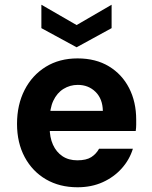

<svg xmlns="http://www.w3.org/2000/svg" viewBox="-20 -780 644 812"><path d="M308 12Q232 12 174.5 -21.5Q117 -55 84.5 -115.5Q52 -176 52 -256Q52 -337 84 -399.5Q116 -462 173.5 -497.5Q231 -533 308 -533Q385 -533 440.5 -499.5Q496 -466 526 -407.5Q556 -349 556 -274Q556 -264 556 -252Q556 -240 554 -226H152V-311H415Q414 -362 384 -391.5Q354 -421 309 -421Q276 -421 248.5 -404Q221 -387 205.5 -354Q190 -321 190 -270V-241Q190 -199 204 -168Q218 -137 244 -119.5Q270 -102 307 -102Q345 -102 366 -115.5Q387 -129 399 -151H542Q528 -105 495 -68Q462 -31 414.5 -9.5Q367 12 308 12ZM304 -580 155 -661V-760L304 -674L452 -760V-661Z"/></svg>

Font: DM Sans 10pt ExtraBold
Style: Regular
Weight: 800
Version: Version 4.004;gftools[0.9.30]